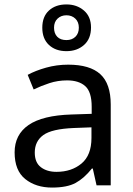

<svg xmlns="http://www.w3.org/2000/svg" viewBox="-20 -837 601 867"><path d="M288 -545Q386 -545 433 -502Q480 -459 480 -365V0H416L399 -76H395Q360 -32 321.5 -11Q283 10 215 10Q142 10 94 -28.5Q46 -67 46 -149Q46 -229 109 -272.5Q172 -316 303 -320L394 -323V-355Q394 -422 365 -448Q336 -474 283 -474Q241 -474 203 -461.5Q165 -449 132 -433L105 -499Q140 -518 188 -531.5Q236 -545 288 -545ZM314 -259Q214 -255 175.5 -227Q137 -199 137 -148Q137 -103 164.5 -82Q192 -61 235 -61Q303 -61 348 -98.5Q393 -136 393 -214V-262ZM280 -606Q231 -606 201 -634Q171 -662 171 -712Q171 -762 201 -789.5Q231 -817 280 -817Q327 -817 359 -789.5Q391 -762 391 -713Q391 -662 359.5 -634Q328 -606 280 -606ZM280 -656Q305 -656 320.5 -671Q336 -686 336 -712Q336 -738 320 -753Q304 -768 280 -768Q256 -768 240 -753Q224 -738 224 -712Q224 -686 238.5 -671Q253 -656 280 -656Z"/></svg>

Font: Noto Sans Tifinagh APT
Style: Regular
Weight: 400
Designer: JamraPatel
Foundry: JamraPatel LLC
Version: Version 2.006; ttfautohint (v1.8.4.7-5d5b)